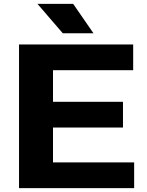

<svg xmlns="http://www.w3.org/2000/svg" viewBox="-20 -969 757 989"><path d="M253 -132.5H671V0H78V-740H666V-607.5H253V-444.5H613.5V-312H253ZM303.5 -797.5 173 -949H357L461.5 -797.5Z"/></svg>

Font: Encode Sans Expanded
Style: Bold
Weight: 700
Width: 7
Designer: Multiple Designers
Foundry: Impallari Type
Version: Version 2.000